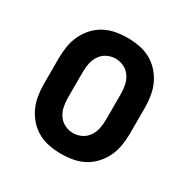

<svg xmlns="http://www.w3.org/2000/svg" viewBox="-128 -644 756 769"><g transform="rotate(30 250.0 -260.0)"><path d="M250 8Q223 8 195.5 3Q168 -2 144 -15Q120 -28 101.5 -48.5Q83 -69 71.5 -93.5Q60 -118 55.5 -145.5Q51 -173 51 -200V-320Q51 -347 55.5 -374.5Q60 -402 71.5 -426.5Q83 -451 101.5 -471.5Q120 -492 144 -505Q168 -518 195.5 -523Q223 -528 250 -528Q277 -528 304.5 -523Q332 -518 356 -505Q380 -492 398.5 -471.5Q417 -451 428.5 -426.5Q440 -402 444.5 -374.5Q449 -347 449 -320V-200Q449 -173 444.5 -145.5Q440 -118 428.5 -93.5Q417 -69 398.5 -48.5Q380 -28 356 -15Q332 -2 304.5 3Q277 8 250 8ZM250 -88Q270 -88 288.5 -97Q307 -106 318.5 -123Q330 -140 334 -160Q338 -180 338 -200V-320Q338 -340 334 -360Q330 -380 318.5 -397Q307 -414 288.5 -423Q270 -432 250 -432Q230 -432 211.5 -423Q193 -414 181.5 -397Q170 -380 166 -360Q162 -340 162 -320V-200Q162 -180 166 -160Q170 -140 181.5 -123Q193 -106 211.5 -97Q230 -88 250 -88Z"/></g></svg>

Font: Iosevka Algr
Style: Bold
Weight: 700
Monospace: yes
Designer: Belleve Invis
Foundry: Belleve Invis
Version: Version 26.0.2; ttfautohint (v1.8.3)